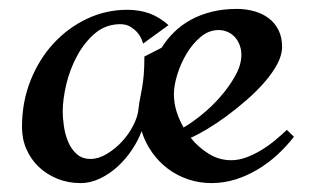

<svg xmlns="http://www.w3.org/2000/svg" viewBox="-20 -405 702 435"><path d="M526.9 -280.8Q526.9 -292 523.2 -302.2Q519.5 -312.5 512.9 -320.1Q506.3 -327.6 496.6 -332.3Q486.8 -336.9 475.1 -336.9Q453.1 -336.9 434.6 -321.3Q416 -305.7 402.6 -283.2Q389.2 -260.7 381.6 -235.8Q374 -210.9 374 -191.9Q374 -171.4 380.1 -152.1Q386.2 -132.8 396 -116.2Q414.1 -126.5 437 -145Q460 -163.6 479.7 -186.3Q499.5 -209 513.2 -233.6Q526.9 -258.3 526.9 -280.8ZM307.1 -276.9 346.2 -296.9Q357.9 -315.9 374.3 -332Q390.6 -348.1 411.9 -359.9Q433.1 -371.6 459.2 -378.2Q485.4 -384.8 517.1 -384.8Q537.1 -384.8 555.7 -379.6Q574.2 -374.5 588.4 -364Q602.5 -353.5 610.8 -337.2Q619.1 -320.8 619.1 -298.8Q619.1 -280.3 608.2 -259.8Q597.2 -239.3 579.3 -218.8Q561.5 -198.2 538.8 -178.5Q516.1 -158.7 493.2 -141.8Q470.2 -125 449 -112.3Q427.7 -99.6 412.1 -92.8Q428.7 -71.8 452.4 -56.9Q476.1 -42 503.9 -42Q521 -42 538.6 -48.6Q556.2 -55.2 572.5 -65.2Q588.9 -75.2 603.5 -87.4Q618.2 -99.6 629.9 -110.8L646 -95.2Q628.9 -73.2 608.2 -54.2Q587.4 -35.2 563.7 -21Q540 -6.8 513.7 1.5Q487.3 9.8 459 9.8Q431.2 9.8 406 1.2Q380.9 -7.3 360.4 -22.7Q339.8 -38.1 324.5 -59.8Q309.1 -81.5 300.8 -107.9Q293.5 -87.4 279.5 -66.4Q265.6 -45.4 247.6 -28.6Q229.5 -11.7 207.5 -1Q185.5 9.8 162.1 9.8Q134.3 9.8 110.1 0Q85.9 -9.8 68.1 -26.6Q50.3 -43.5 40 -66.7Q29.8 -89.8 29.8 -117.2Q29.8 -173.8 49.1 -222.4Q68.4 -271 101.3 -306.6Q134.3 -342.3 177.2 -362.5Q220.2 -382.8 268.1 -382.8Q295.4 -382.8 318.1 -374.8Q340.8 -366.7 361.8 -348.1L304.2 -306.2Q300.8 -318.8 293.5 -328.6Q287.1 -336.9 276.1 -344Q265.1 -351.1 248 -350.1Q216.8 -348.6 193.4 -327.9Q169.9 -307.1 154.1 -277.3Q138.2 -247.6 130.1 -213.6Q122.1 -179.7 122.1 -151.9Q122.1 -137.7 124.8 -119.1Q127.4 -100.6 134.3 -84Q141.1 -67.4 153.6 -56.2Q166 -44.9 185.1 -44.9Q203.1 -44.9 221.9 -56.2Q240.7 -67.4 256.3 -84.2Q272 -101.1 282.2 -121.3Q292.5 -141.6 293.9 -159.2Q295.4 -172.4 297.6 -183.1Q299.8 -193.8 302 -206.5Q304.2 -219.2 305.7 -235.8Q307.1 -252.4 307.1 -276.9Z"/></svg>

Font: Redressed
Style: Regular
Weight: 400
Designer: Astigmatic (AOETI)
Foundry: Astigmatic (AOETI)
Version: Version 1.001